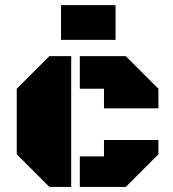

<svg xmlns="http://www.w3.org/2000/svg" viewBox="-20 -741 686 761"><path d="M175.8 0 46.4 -129.4V-389.2L175.8 -518.6H262.2V0ZM392.1 -311.5V-389.2H296.4V-518.6H478.5L607.9 -389.2V-311.5ZM296.4 0V-121.1H392.1V-186H607.9V-129.4L478.5 0ZM221.7 -583V-720.7H438V-583Z"/></svg>

Font: Black Ops One
Style: Regular
Weight: 400
Designer: James Grieshaber, Eben Sorkin
Foundry: Sorkin Type Co.
Version: Version 1.004; ttfautohint (v1.8.4.7-5d5b)